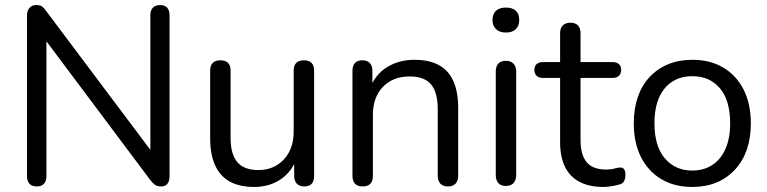

<svg xmlns="http://www.w3.org/2000/svg" viewBox="-20 -732 3042 761"><path d="M126 7Q107 7 97 -3.5Q87 -14 87 -34V-670Q87 -690 97 -701Q107 -712 123 -712Q139 -712 146.5 -706.5Q154 -701 164 -687L600 -106H576V-672Q576 -691 586 -701.5Q596 -712 615 -712Q633 -712 642.5 -701.5Q652 -691 652 -672V-33Q652 -14 643.5 -3.5Q635 7 619 7Q604 7 595 1Q586 -5 576 -18L141 -599H164V-34Q164 -14 154 -3.5Q144 7 126 7Z M988 9Q929 9 890.5 -12.5Q852 -34 832.5 -77Q813 -120 813 -184V-452Q813 -473 823.5 -483Q834 -493 853 -493Q873 -493 883.5 -483Q894 -473 894 -452V-185Q894 -121 920.5 -89.5Q947 -58 1004 -58Q1066 -58 1105 -100Q1144 -142 1144 -210V-452Q1144 -473 1154.5 -483Q1165 -493 1185 -493Q1204 -493 1214.5 -483Q1225 -473 1225 -452V-35Q1225 7 1186 7Q1167 7 1156.5 -4Q1146 -15 1146 -35V-126L1159 -112Q1139 -53 1093.5 -22Q1048 9 988 9Z M1417 7Q1397 7 1387 -4Q1377 -15 1377 -35V-452Q1377 -472 1387 -482.5Q1397 -493 1416 -493Q1435 -493 1445.5 -482.5Q1456 -472 1456 -452V-366L1445 -378Q1466 -436 1513.5 -465.5Q1561 -495 1623 -495Q1681 -495 1719.5 -474Q1758 -453 1777 -410.5Q1796 -368 1796 -303V-35Q1796 -15 1785.5 -4Q1775 7 1756 7Q1736 7 1725.5 -4Q1715 -15 1715 -35V-298Q1715 -366 1688.5 -397.5Q1662 -429 1604 -429Q1537 -429 1497.5 -387.5Q1458 -346 1458 -277V-35Q1458 7 1417 7Z M1985 5Q1965 5 1955 -6.5Q1945 -18 1945 -39V-448Q1945 -469 1955 -480Q1965 -491 1985 -491Q2004 -491 2015 -480Q2026 -469 2026 -448V-39Q2026 -18 2015.5 -6.5Q2005 5 1985 5ZM1985 -603Q1960 -603 1946 -616.5Q1932 -630 1932 -653Q1932 -677 1946 -689.5Q1960 -702 1985 -702Q2011 -702 2024.5 -689.5Q2038 -677 2038 -653Q2038 -630 2024.5 -616.5Q2011 -603 1985 -603Z M2372 9Q2315 9 2276.5 -11.5Q2238 -32 2219 -71.5Q2200 -111 2200 -168V-423H2133Q2116 -423 2107 -431.5Q2098 -440 2098 -455Q2098 -470 2107 -478Q2116 -486 2133 -486H2200V-601Q2200 -621 2211 -631.5Q2222 -642 2241 -642Q2260 -642 2270.5 -631.5Q2281 -621 2281 -601V-486H2407Q2424 -486 2433 -478Q2442 -470 2442 -455Q2442 -440 2433 -431.5Q2424 -423 2407 -423H2281V-176Q2281 -119 2305 -89.5Q2329 -60 2383 -60Q2402 -60 2415.5 -64Q2429 -68 2438 -68Q2447 -69 2453 -62Q2459 -55 2459 -38Q2459 -26 2454.5 -16Q2450 -6 2439 -2Q2427 2 2407.5 5.5Q2388 9 2372 9Z M2724 9Q2653 9 2601 -22Q2549 -53 2520.5 -109.5Q2492 -166 2492 -243Q2492 -301 2508 -347.5Q2524 -394 2555 -427Q2586 -460 2628.5 -477.5Q2671 -495 2724 -495Q2795 -495 2847 -464Q2899 -433 2927.5 -376.5Q2956 -320 2956 -243Q2956 -185 2940 -139Q2924 -93 2893 -59.5Q2862 -26 2819.5 -8.5Q2777 9 2724 9ZM2724 -56Q2769 -56 2803 -78Q2837 -100 2855.5 -142Q2874 -184 2874 -243Q2874 -334 2833.5 -382Q2793 -430 2724 -430Q2678 -430 2644.5 -408.5Q2611 -387 2592.5 -345.5Q2574 -304 2574 -243Q2574 -153 2615 -104.5Q2656 -56 2724 -56Z"/></svg>

Font: Nunito
Style: Regular
Weight: 400
Designer: Vernon Adams
Foundry: Vernon Adams
Version: Version 3.602